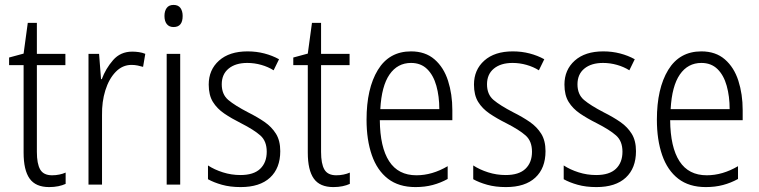

<svg xmlns="http://www.w3.org/2000/svg" viewBox="-20 -751 3088 781"><path d="M192 -38Q207 -38 221.5 -41Q236 -44 247 -49V-3Q234 3 217 6.5Q200 10 180 10Q125 10 100.5 -24.5Q76 -59 76 -130V-486H17V-517L76 -533L93 -658H130V-532H246V-486H130V-133Q130 -85 143.5 -61.5Q157 -38 192 -38Z M518 -541Q531 -541 545 -539Q559 -537 571 -532L562 -479Q552 -482 540 -484.5Q528 -487 515 -487Q478 -487 450.5 -458.5Q423 -430 408.5 -383.5Q394 -337 395 -282V0H340V-532H383L391 -429H394Q410 -472 440 -506.5Q470 -541 518 -541Z M686 -731Q705 -731 714 -718.5Q723 -706 723 -686Q723 -641 686 -641Q668 -641 658.5 -653Q649 -665 649 -686Q649 -706 658 -718.5Q667 -731 686 -731ZM713 -532V0H658V-532Z M1120 -136Q1120 -67 1078.5 -28.5Q1037 10 959 10Q916 10 882.5 0.5Q849 -9 826 -22V-78Q852 -61 886.5 -50Q921 -39 958 -39Q1012 -39 1038.5 -64.5Q1065 -90 1065 -134Q1065 -177 1039 -200Q1013 -223 960 -250Q922 -269 892.5 -289Q863 -309 846 -336.5Q829 -364 829 -407Q829 -467 871 -504.5Q913 -542 987 -542Q1023 -542 1055.5 -533.5Q1088 -525 1115 -510L1093 -465Q1071 -479 1043 -487Q1015 -495 986 -495Q938 -495 910 -472Q882 -449 882 -408Q882 -367 908.5 -344.5Q935 -322 989 -294Q1027 -275 1056 -255Q1085 -235 1102.5 -207Q1120 -179 1120 -136Z M1348 -38Q1363 -38 1377.5 -41Q1392 -44 1403 -49V-3Q1390 3 1373 6.5Q1356 10 1336 10Q1281 10 1256.5 -24.5Q1232 -59 1232 -130V-486H1173V-517L1232 -533L1249 -658H1286V-532H1402V-486H1286V-133Q1286 -85 1299.5 -61.5Q1313 -38 1348 -38Z M1652 -542Q1710 -542 1747.5 -509.5Q1785 -477 1802.5 -422.5Q1820 -368 1820 -303V-262H1525Q1526 -152 1563 -95Q1600 -38 1674 -38Q1738 -38 1801 -75V-23Q1772 -7 1740 1.5Q1708 10 1670 10Q1602 10 1558 -24Q1514 -58 1492.5 -120Q1471 -182 1471 -264Q1471 -391 1517 -466.5Q1563 -542 1652 -542ZM1652 -495Q1597 -495 1564.5 -448Q1532 -401 1527 -307H1767Q1767 -359 1755 -402Q1743 -445 1717.5 -470Q1692 -495 1652 -495Z M2199 -136Q2199 -67 2157.5 -28.5Q2116 10 2038 10Q1995 10 1961.5 0.5Q1928 -9 1905 -22V-78Q1931 -61 1965.5 -50Q2000 -39 2037 -39Q2091 -39 2117.5 -64.5Q2144 -90 2144 -134Q2144 -177 2118 -200Q2092 -223 2039 -250Q2001 -269 1971.5 -289Q1942 -309 1925 -336.5Q1908 -364 1908 -407Q1908 -467 1950 -504.5Q1992 -542 2066 -542Q2102 -542 2134.5 -533.5Q2167 -525 2194 -510L2172 -465Q2150 -479 2122 -487Q2094 -495 2065 -495Q2017 -495 1989 -472Q1961 -449 1961 -408Q1961 -367 1987.5 -344.5Q2014 -322 2068 -294Q2106 -275 2135 -255Q2164 -235 2181.5 -207Q2199 -179 2199 -136Z M2567 -136Q2567 -67 2525.5 -28.5Q2484 10 2406 10Q2363 10 2329.5 0.5Q2296 -9 2273 -22V-78Q2299 -61 2333.5 -50Q2368 -39 2405 -39Q2459 -39 2485.5 -64.5Q2512 -90 2512 -134Q2512 -177 2486 -200Q2460 -223 2407 -250Q2369 -269 2339.5 -289Q2310 -309 2293 -336.5Q2276 -364 2276 -407Q2276 -467 2318 -504.5Q2360 -542 2434 -542Q2470 -542 2502.5 -533.5Q2535 -525 2562 -510L2540 -465Q2518 -479 2490 -487Q2462 -495 2433 -495Q2385 -495 2357 -472Q2329 -449 2329 -408Q2329 -367 2355.5 -344.5Q2382 -322 2436 -294Q2474 -275 2503 -255Q2532 -235 2549.5 -207Q2567 -179 2567 -136Z M2833 -542Q2891 -542 2928.5 -509.5Q2966 -477 2983.5 -422.5Q3001 -368 3001 -303V-262H2706Q2707 -152 2744 -95Q2781 -38 2855 -38Q2919 -38 2982 -75V-23Q2953 -7 2921 1.5Q2889 10 2851 10Q2783 10 2739 -24Q2695 -58 2673.5 -120Q2652 -182 2652 -264Q2652 -391 2698 -466.5Q2744 -542 2833 -542ZM2833 -495Q2778 -495 2745.5 -448Q2713 -401 2708 -307H2948Q2948 -359 2936 -402Q2924 -445 2898.5 -470Q2873 -495 2833 -495Z"/></svg>

Font: Noto Sans Lao UI Cond Light
Style: Regular
Weight: 300
Width: 3
Designer: Monotype Design Team
Foundry: Monotype Imaging Inc.
Version: Version 2.000; ttfautohint (v1.8.4.7-5d5b)